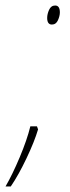

<svg xmlns="http://www.w3.org/2000/svg" viewBox="-65 -549 255 696"><path d="M123 -460Q138 -460 145 -475.5Q152 -491 152 -504Q152 -529 135 -529Q120 -529 113 -513.5Q106 -498 106 -484Q106 -460 123 -460ZM-45 127H-26Q2 86 31 25Q60 -36 73 -80L69 -91H45Q33 -42 6.5 21Q-20 84 -45 127Z"/></svg>

Font: Noto Sans Display Condensed Thin
Style: Italic
Weight: 250
Width: 3
Italic angle: -12°
Designer: Monotype Design Team
Foundry: Monotype Imaging Inc.
Version: Version 1.900